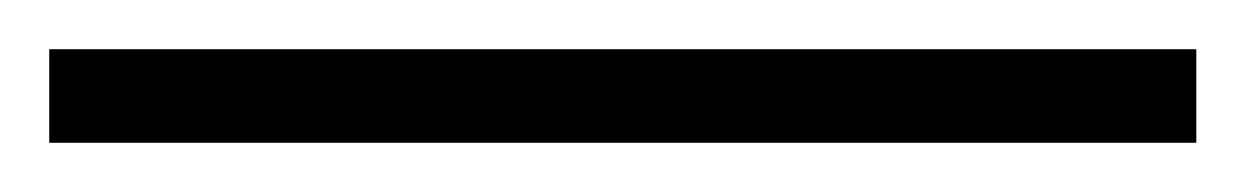

<svg xmlns="http://www.w3.org/2000/svg" viewBox="-33 15 506 78"><path d="M-13 35H453V73H-13Z"/></svg>

Font: Ode an Erik AH
Style: Regular
Weight: 400
Designer: Andreas Höfeld
Foundry: Fontgrube AH
Version: Version 2.00